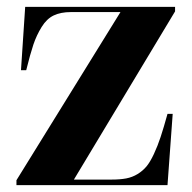

<svg xmlns="http://www.w3.org/2000/svg" viewBox="-20 -538 557 558"><path d="M27.8 0V-14.2L330.1 -502.9H186Q156.7 -502.9 136.2 -493.2Q115.7 -483.4 101.1 -459.7Q86.4 -436 77.1 -408.7Q67.9 -381.3 56.2 -334H41L53.2 -518.1H488.8V-504.9L194.8 -16.1H304.2Q329.1 -16.1 346.9 -19.5Q364.7 -22.9 379.9 -32.2Q395 -41.5 405.8 -54.4Q416.5 -67.4 427.2 -90.3Q438 -113.3 446.8 -139.9Q455.6 -166.5 466.8 -207H481.9L466.8 0Z"/></svg>

Font: Display Regular
Style: Bold
Weight: 700
Designer: Latin by Veronika Burian and Jose Scaglione. Greek by Irene Vlachou. Cyrillic by Vera Evstafieva.
Foundry: TypeTogether
Version: Version 3.002